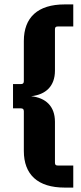

<svg xmlns="http://www.w3.org/2000/svg" viewBox="-20 -684 366 870"><path d="M229 -551C229 -561 233 -564 242 -564H312V-664H273C151 -664 88 -605 88 -498V-316C88 -306 83 -303 74 -303H39V-193H74C83 -193 88 -190 88 -180V0C88 107 151 166 273 166H312V66H242C233 66 229 63 229 53V-132C229 -203 187 -241 121 -248C187 -255 229 -293 229 -364Z"/></svg>

Font: Gemini
Style: Regular
Weight: 700
Designer: Pushpananda Ekanayake, Sol Matas, Kosala Senevirathne
Foundry: Mooniak
Version: Version 1.000;PS 1.0;hotconv 1.0.86;makeotf.lib2.5.63406